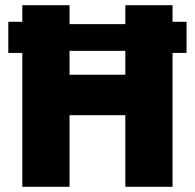

<svg xmlns="http://www.w3.org/2000/svg" viewBox="-20 -720 751 740"><path d="M12 -516H66V0H248V-276H463V0H645V-516H699V-636H645V-700H463V-627H248V-700H66V-636H12ZM248 -432V-524H463V-432Z"/></svg>

Font: Fixel Text ExtraBold
Style: Regular
Weight: 800
Width: 4
Designer: AlfaBravo + MacPaw
Foundry: Kyrylo Tkachov, Marchela Mozhyna, Serhii Makarenko, Maria Weinstein, Zakhar Kryvoshyya
Version: Version 1.211